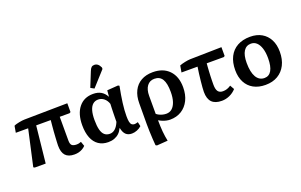

<svg xmlns="http://www.w3.org/2000/svg" viewBox="-113 -1316 3211 2045"><g transform="rotate(-20 1493.0 -293.5)"><path d="M518 14Q450 14 417 -22Q384 -58 384 -134Q384 -150 385.5 -174Q387 -198 388.5 -228Q390 -258 392.5 -290Q395 -322 398 -354.5Q401 -387 404 -417H239L195 0H71L57 -8L148 -417H8L21 -492Q32 -498 48 -502.5Q64 -507 82 -510.5Q100 -514 116 -516Q132 -518 144 -518L631 -525V-425L617 -417H506Q506 -386 506 -352.5Q506 -319 506 -285Q506 -251 506 -216.5Q506 -182 506 -148Q506 -109 521.5 -93.5Q537 -78 577 -78Q587 -78 600 -80.5Q613 -83 627 -89L645 -37Q629 -20 608.5 -8.5Q588 3 566 8.5Q544 14 518 14Z M902 14Q838 14 792.5 -17Q747 -48 723.5 -107Q700 -166 700 -250Q700 -378 759 -451.5Q818 -525 921 -525Q974 -525 1010.5 -504Q1047 -483 1070 -440H1072L1078 -509L1203 -518L1217 -510Q1207 -460 1199.5 -414.5Q1192 -369 1186.5 -327.5Q1181 -286 1178.5 -249Q1176 -212 1176 -180Q1176 -140 1181 -116Q1186 -92 1198 -81.5Q1210 -71 1229 -71Q1236 -71 1245.5 -73Q1255 -75 1268 -79L1279 -30Q1258 -10 1228 2Q1198 14 1169 14Q1126 14 1101 -10Q1076 -34 1066 -85H1063Q1048 -52 1025 -30.5Q1002 -9 971 2.5Q940 14 902 14ZM947 -64Q981 -64 1008 -88Q1035 -112 1055 -160Q1055 -182 1055.5 -208Q1056 -234 1056.5 -262Q1057 -290 1058 -315.5Q1059 -341 1060 -362Q1047 -402 1018 -426Q989 -450 952 -450Q916 -450 891.5 -428.5Q867 -407 854.5 -364.5Q842 -322 842 -258Q842 -191 853 -148Q864 -105 887.5 -84.5Q911 -64 947 -64ZM957 -573 917 -595 984 -761Q995 -789 1007.5 -800Q1020 -811 1040 -811Q1062 -811 1078.5 -798Q1095 -785 1108 -757V-740Z M1375 224 1361 216Q1358 184 1355.5 141Q1353 98 1351.5 54Q1350 10 1350 -27L1351 -263Q1351 -344 1380.5 -403Q1410 -462 1465.5 -493.5Q1521 -525 1598 -525Q1715 -525 1782 -455.5Q1849 -386 1849 -264Q1849 -180 1818 -117.5Q1787 -55 1731.5 -20.5Q1676 14 1602 14Q1582 14 1559.5 9Q1537 4 1516.5 -4.5Q1496 -13 1478 -24H1477Q1477 10 1478.5 42.5Q1480 75 1482.5 105Q1485 135 1489.5 163Q1494 191 1499 215ZM1585 -59Q1624 -59 1651 -83Q1678 -107 1693 -152Q1708 -197 1708 -262Q1708 -360 1679.5 -406.5Q1651 -453 1591 -453Q1537 -453 1507 -412.5Q1477 -372 1477 -300V-97Q1488 -87 1506 -78Q1524 -69 1545 -64Q1566 -59 1585 -59Z M2189 14Q2113 14 2076 -24Q2039 -62 2039 -140Q2039 -160 2041.5 -192Q2044 -224 2048 -262.5Q2052 -301 2057 -341Q2062 -381 2068 -417H1886L1899 -492Q1911 -497 1926.5 -501.5Q1942 -506 1959.5 -509.5Q1977 -513 1993 -515.5Q2009 -518 2020 -518L2378 -525V-425L2365 -417H2172Q2170 -398 2168.5 -375Q2167 -352 2165.5 -327Q2164 -302 2163 -276.5Q2162 -251 2161.5 -226Q2161 -201 2161 -179Q2161 -126 2178.5 -102Q2196 -78 2234 -78Q2259 -78 2281 -85.5Q2303 -93 2325 -108L2352 -60Q2321 -25 2277.5 -5.5Q2234 14 2189 14Z M2684 14Q2606 14 2549.5 -17Q2493 -48 2462.5 -106Q2432 -164 2432 -244Q2432 -332 2464 -395Q2496 -458 2556.5 -491.5Q2617 -525 2701 -525Q2777 -525 2831.5 -493.5Q2886 -462 2916 -404.5Q2946 -347 2946 -267Q2946 -181 2914 -118Q2882 -55 2823.5 -20.5Q2765 14 2684 14ZM2698 -59Q2750 -59 2777.5 -106Q2805 -153 2805 -245Q2805 -311 2790 -357.5Q2775 -404 2748.5 -428.5Q2722 -453 2685 -453Q2631 -453 2602 -407.5Q2573 -362 2573 -275Q2573 -170 2605.5 -114.5Q2638 -59 2698 -59Z"/></g></svg>

Font: Literata 18pt SemiBold
Style: Regular
Weight: 600
Designer: Latin by Veronika Burian and Jose Scaglione. Greek by Irene Vlachou. Cyrillic by Vera Evstafieva.
Foundry: TypeTogether
Version: Version 3.103;gftools[0.9.29]